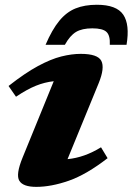

<svg xmlns="http://www.w3.org/2000/svg" viewBox="-20 -752 543 786"><path d="M72.5 -107 200 -419.5Q163 -415.5 127 -401Q91 -386.5 45.5 -356L15 -400Q82.5 -453 135.2 -481.5Q188 -510 230.8 -520.8Q273.5 -531.5 310.5 -531.5Q380 -531.5 394.8 -502.8Q409.5 -474 384 -411.5L256.5 -100.5Q325.5 -107 393.5 -149L420.5 -104.5Q334 -37.5 261.8 -12.2Q189.5 13 128.5 13Q74 13 59 -12.2Q44 -37.5 72.5 -107ZM358 -636Q316 -636 291.2 -621.2Q266.5 -606.5 245.5 -568.5H166.5Q193 -630.5 222.5 -666.5Q252 -702.5 289.2 -717.5Q326.5 -732.5 376.5 -732.5Q457 -732.5 484.5 -692Q512 -651.5 498 -568.5H429.5Q431.5 -606.5 416 -621.2Q400.5 -636 358 -636Z"/></svg>

Font: Newsreader 6pt
Style: Bold Italic
Weight: 700
Italic angle: -17°
Designer: Hugues Gentile
Foundry: Production Type
Version: Version 1.003; ttfautohint (v1.8.3)